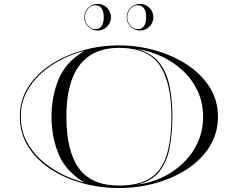

<svg xmlns="http://www.w3.org/2000/svg" viewBox="-20 -939 1200 969"><path d="M619.5 -852.1Q619.5 -870.6 628.6 -885.8Q637.7 -901.1 653 -910.2Q668.2 -919.3 686.7 -919.3Q705.2 -919.3 720.4 -910.2Q735.7 -901.1 744.8 -885.8Q753.9 -870.6 753.9 -852.1Q753.9 -833.6 744.8 -818.4Q735.7 -803.1 720.4 -794Q705.2 -784.9 686.7 -784.9Q668.2 -784.9 653 -794Q637.7 -803.1 628.6 -818.4Q619.5 -833.6 619.5 -852.1ZM622.3 -852.1Q622.3 -835.9 629.7 -822.1Q637.1 -808.4 649 -800.2Q660.9 -791.9 674.1 -791.9Q717.5 -791.9 717.5 -852.1Q717.5 -912.3 674.1 -912.3Q659.8 -912.3 648.1 -903.5Q636.3 -894.7 629.3 -880.8Q622.3 -866.9 622.3 -852.1ZM405.5 -852.1Q405.5 -870.6 414.6 -885.8Q423.7 -901.1 439 -910.2Q454.2 -919.3 472.7 -919.3Q491.2 -919.3 506.4 -910.2Q521.7 -901.1 530.8 -885.8Q539.9 -870.6 539.9 -852.1Q539.9 -833.6 530.8 -818.4Q521.7 -803.1 506.4 -794Q491.2 -784.9 472.7 -784.9Q454.2 -784.9 439 -794Q423.7 -803.1 414.6 -818.4Q405.5 -833.6 405.5 -852.1ZM408.3 -852.1Q408.3 -835.9 415.7 -822.1Q423.1 -808.4 435 -800.2Q446.9 -791.9 460.1 -791.9Q503.5 -791.9 503.5 -852.1Q503.5 -912.3 460.1 -912.3Q445.8 -912.3 434.1 -903.5Q422.3 -894.7 415.3 -880.8Q408.3 -866.9 408.3 -852.1ZM580 10Q483.5 10 394 -15Q304.5 -40 233.8 -86.8Q163 -133.5 121.5 -200.2Q80 -267 80 -350Q80 -433.5 122.5 -500Q165 -566.5 237 -613.2Q309 -660 398 -685Q487 -710 580 -710Q673 -710 762 -685Q851 -660 923 -613.2Q995 -566.5 1037.5 -500Q1080 -433.5 1080 -350Q1080 -267 1038.5 -200.2Q997 -133.5 926.2 -86.8Q855.5 -40 766 -15Q676.5 10 580 10ZM580 -697.5Q449.5 -697.5 382.2 -610.8Q315 -524 315 -350Q315 -176 378.5 -89.2Q442 -2.5 580 -2.5Q682 -2.5 739.8 -41Q797.5 -79.5 821.2 -156.8Q845 -234 845 -350Q845 -524 785.2 -610.8Q725.5 -697.5 580 -697.5ZM850 -350Q850 -266.5 836.5 -194.8Q823 -123 784.5 -73.5Q746 -24 670 -7Q737.5 -15 797.8 -43.2Q858 -71.5 904.8 -116.5Q951.5 -161.5 978.2 -220.8Q1005 -280 1005 -350Q1005 -420 978 -478.5Q951 -537 904 -581.2Q857 -625.5 796.8 -653.8Q736.5 -682 670 -692Q744.5 -672.5 783.2 -623.5Q822 -574.5 836 -504Q850 -433.5 850 -350ZM240 -350Q240 -453 276 -539.5Q312 -626 405 -682Q346 -667 289.2 -638Q232.5 -609 186.2 -567.2Q140 -525.5 112.5 -471Q85 -416.5 85 -350Q85 -283.5 112.5 -229Q140 -174.5 186.2 -132.8Q232.5 -91 289.2 -62Q346 -33 405 -18Q312 -74.5 276 -161Q240 -247.5 240 -350Z"/></svg>

Font: Engraving Unshaded CC
Style: Bold
Weight: 700
Designer: indestructible type*
Foundry: Cowboy Collective
Version: Version 1.000